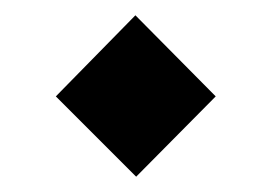

<svg xmlns="http://www.w3.org/2000/svg" viewBox="-20 -364 355 251"><path d="M157 -344 262 -238 158 -133 53 -238Z"/></svg>

Font: Readex Pro SemiBold
Style: Regular
Weight: 600
Designer: Bonnie Shaver-Troup, Thomas Jockin
Foundry: Lexend
Version: Version 1.204; ttfautohint (v1.8.4.7-5d5b)